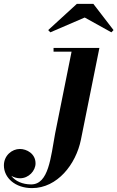

<svg xmlns="http://www.w3.org/2000/svg" viewBox="-220 -706 603 986"><path d="M215 -616 352 -540 363 -551.5 259.5 -686H174.5L27.5 -551.5L38.5 -540ZM290.5 -460H55V-440.5H147.5L63 -20C40.5 102.5 30 241 -60 241C-104.5 241 -141.5 224.5 -162 197C-148.5 205 -132.5 209.5 -117 209.5C-72.5 209.5 -37.5 171 -37.5 133C-37.5 83 -83 59 -118 59C-158.5 59 -200 92.5 -200 143.5C-200 207.5 -141.5 260 -55.5 260C74.5 260 170 137.5 195.5 11.5Z"/></svg>

Font: Bodoni* 11pt
Style: Bold Italic
Weight: 700
Italic angle: -13°
Version: Version 2.3